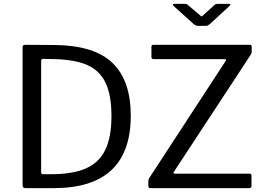

<svg xmlns="http://www.w3.org/2000/svg" viewBox="-20 -974 1372 994"><path d="M111 -742Q210 -742 268 -741Q470 -738 563.5 -647Q657 -556 657 -375Q657 0 258 0H111Q97 0 97 -16V-729Q97 -736 100 -739Q103 -742 111 -742ZM201 -669Q193 -669 193 -655V-83Q193 -77 195.5 -74.5Q198 -72 205 -72H243Q355 -72 423.5 -101.5Q492 -131 524.5 -197Q557 -263 557 -373Q557 -483 526 -546.5Q495 -610 431.5 -637.5Q368 -665 263 -668Q243 -669 201 -669ZM761 0Q754 0 751 -2.5Q748 -5 748 -12V-35Q748 -42 750 -47Q752 -52 759 -62L1148 -658Q1150 -662 1150 -664Q1150 -668 1143 -668H775Q764 -668 764 -679V-732Q764 -742 774 -742H1274Q1283 -742 1283 -732V-706Q1283 -697 1275 -686L880 -84Q877 -80 878.5 -77.5Q880 -75 884 -75H1271Q1282 -75 1282 -66V-11Q1282 0 1270 0ZM1089 -947Q1096 -954 1107 -954H1166Q1173 -954 1173 -951Q1173 -948 1167 -942L1066 -849Q1062 -846 1057.5 -843Q1053 -840 1046 -840H1007Q994 -840 982 -850L880 -942Q875 -947 875.5 -950.5Q876 -954 882 -954H936Q943 -954 946 -953Q949 -952 954 -947L1012 -898Q1021 -889 1024 -889Q1026 -889 1029.5 -892.5Q1033 -896 1035 -898Z"/></svg>

Font: Libre Franklin
Style: Regular
Weight: 400
Designer: Pablo Impallari, Rodrigo Fuenzalida
Foundry: Impallari Type
Version: Version 1.001; ttfautohint (v1.4.1)